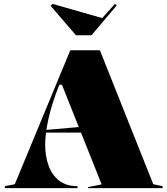

<svg xmlns="http://www.w3.org/2000/svg" viewBox="-20 -966 860 986"><path d="M5 0V-10L56 -20L341 -708H493L767 -20L815 -10V0H432V-5L502 -19L298 -531H285L281 -521Q247 -436 229.5 -358.5Q212 -281 212 -222Q212 -164 229.5 -115.5Q247 -67 283.5 -38.5Q320 -10 378 -10V0ZM172 -285V-295L402 -315V-285ZM570 -946 580 -939 450 -785H370L240 -936L250 -946L505 -873Z"/></svg>

Font: Kalnia
Style: Bold
Weight: 700
Designer: Frida Medrano
Foundry: Frida Medrano
Version: Version 1.105